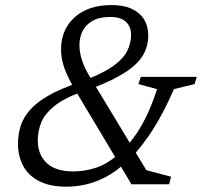

<svg xmlns="http://www.w3.org/2000/svg" viewBox="-20 -712 780 742"><path d="M492.5 -109 467 -85.5Q429.5 -49.5 390.2 -28.8Q351 -8 312.2 0.8Q273.5 9.5 236.5 9.5Q173.5 9.5 131.8 -11.8Q90 -33 69.8 -70.5Q49.5 -108 49.5 -156Q49.5 -192.5 59.8 -225Q70 -257.5 95.8 -287Q121.5 -316.5 167.5 -342.8Q213.5 -369 284.5 -393L324.5 -408.5Q385 -433 420.5 -459Q456 -485 471.2 -514.5Q486.5 -544 486.5 -578Q486.5 -609.5 466.2 -628Q446 -646.5 406.5 -646.5Q364 -646.5 337.8 -631.5Q311.5 -616.5 299.2 -592Q287 -567.5 287 -538Q287 -510 296.5 -480.5Q306 -451 324 -420.5L545.5 -54.5L641 -29L633.5 0H488L266.5 -370.5Q250 -399 238.5 -424.8Q227 -450.5 221.5 -474Q216 -497.5 216 -520.5Q216 -572 239.8 -610.8Q263.5 -649.5 307.2 -671Q351 -692.5 411 -692.5Q459 -692.5 490.5 -677.2Q522 -662 537.5 -635.8Q553 -609.5 553 -576Q553 -534 533.2 -499.5Q513.5 -465 466.5 -434Q419.5 -403 337.5 -371L297.5 -357.5Q226.5 -332 189.5 -301.8Q152.5 -271.5 139.2 -238.2Q126 -205 126 -169.5Q126 -114.5 160.5 -82Q195 -49.5 264.5 -49.5Q307.5 -49.5 351.2 -63.8Q395 -78 440.5 -118.5L464 -140.5Q486.5 -165 507.8 -196.2Q529 -227.5 548.8 -269.2Q568.5 -311 587 -367.5L515 -387L524 -415H740.5L732 -387L652 -367.5Q613 -277.5 573.2 -215Q533.5 -152.5 492.5 -109Z"/></svg>

Font: Newsreader
Style: Italic
Weight: 400
Italic angle: -17°
Designer: Hugues Gentile
Foundry: Production Type
Version: Version 1.003